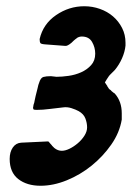

<svg xmlns="http://www.w3.org/2000/svg" viewBox="-20 -586 435 615"><path d="M316 -322 322 -313Q324 -311 324 -309Q326 -307 328 -303Q331 -299 335 -297Q337 -294 340 -292Q342 -291 345 -288Q349 -286 348 -286Q370 -261 370 -223V-206V-203Q363 -161 336.5 -123Q310 -85 273.5 -55.5Q237 -26 194 -8.5Q151 9 110 9Q66 9 38.5 -12.5Q11 -34 11 -77Q11 -99 21 -113.5Q31 -128 48 -129L133 -133Q135 -133 136 -132Q137 -131 142 -125Q146 -121 147 -119Q149 -117 150.5 -115.5Q152 -114 154 -112Q165 -103 178 -103Q189 -103 202.5 -109.5Q216 -116 229 -127Q242 -138 250.5 -151.5Q259 -165 259 -178Q259 -192 253.5 -206.5Q248 -221 232 -230Q223 -235 209 -239.5Q195 -244 182 -242Q162 -240 139.5 -237Q117 -234 97 -234Q89 -234 87 -236V-237Q86 -238 86 -240V-243Q87 -245 87 -247.5Q87 -250 88 -252Q90 -257 91 -264Q92 -271 94 -278Q98 -292 100.5 -304Q103 -316 105 -320Q110 -337 119 -339.5Q128 -342 143 -342L161 -340Q178 -340 199.5 -343Q221 -346 240 -354.5Q259 -363 272 -377.5Q285 -392 285 -414Q285 -434 275 -451.5Q265 -469 242 -469Q238 -469 234.5 -468Q231 -467 229 -466Q223 -462 221 -460Q217 -457 209 -449Q196 -438 189 -439L123 -444Q111 -445 109 -448.5Q107 -452 107 -461Q118 -509 159.5 -537.5Q201 -566 250 -566Q276 -566 300 -557.5Q324 -549 342 -533.5Q360 -518 371 -496.5Q382 -475 382 -449V-440Q380 -420 371 -399.5Q362 -379 348 -362L343 -357L338 -352Q335 -349 332 -346Q329 -343 326 -338Q325 -336 324 -335Q323 -334 322 -332Z"/></svg>

Font: Bangerz
Style: Regular
Weight: 400
Designer: vernon adams
Foundry: Vernon Adams
Version: Version 2.10;February 7, 2025;FontCreator 13.0.0.2683 64-bit